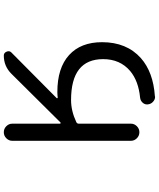

<svg xmlns="http://www.w3.org/2000/svg" viewBox="70 -866 859 1040"><g transform="rotate(-90 500.0 -345.5)"><path d="M522.5 -464.8Q652.3 -464.8 722.2 -401.4Q792 -337.9 792 -222.7Q792 -89.8 706.1 -12.7Q629.9 54.7 499 63.5Q497.1 64.5 496.1 64.5Q481.4 64.5 469.7 53.7Q457 43 455.1 25.4Q453.1 9.8 463.9 -2.4Q474.6 -14.6 491.2 -16.6Q582 -25.4 635.7 -70.3Q700.2 -125 700.2 -216.8Q700.2 -390.6 478.5 -390.6Q419.9 -390.6 359.4 -362.3Q350.6 -358.4 350.6 -348.6V-66.4Q350.6 -47.9 336.9 -34.2Q323.2 -20.5 304.2 -20.5Q285.2 -20.5 271.5 -34.2Q257.8 -47.9 257.8 -66.4V-709Q257.8 -727.5 271.5 -741.2Q285.2 -754.9 304.2 -754.9Q323.2 -754.9 336.9 -741.2Q350.6 -727.5 350.6 -709V-451.2Q350.6 -448.2 353 -447.3Q355.5 -446.3 357.4 -448.2L621.1 -713.9Q662.1 -754.9 719.7 -754.9Q734.4 -754.9 740.7 -739.7Q747.1 -724.6 736.3 -713.9L489.3 -468.8Q487.3 -466.8 488.8 -464.8Q490.2 -462.9 492.2 -462.9Q506.8 -464.8 522.5 -464.8Z"/></g></svg>

Font: Rounded-X Mgen+ 1m regular
Style: Regular
Weight: 400
Designer: [Source Han Sans]
Ryoko NISHIZUKA  (kana & ideographs); Paul D. Hunt (Latin, Greek & Cyrillic); Wenlong ZHANG  (bopomofo
Version: Version 1.059.20150602